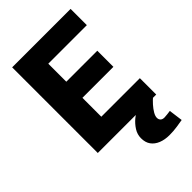

<svg xmlns="http://www.w3.org/2000/svg" viewBox="-264 -772 1078 1078"><g transform="rotate(-45 275.5 -233.0)"><path d="M56 0V-680H520V-551H214V-408H460V-280H214V-130H520V0ZM412 214Q375 214 346.5 202.5Q318 191 302 169Q286 147 286 113Q286 83 302.5 57Q319 31 342.5 11.5Q366 -8 389 -20L503 -8Q484 8 467.5 26.5Q451 45 440.5 63Q430 81 430 95Q430 108 438 116Q446 124 462 124Q472 124 486 122Q500 120 509 119L520 202Q503 205 473.5 209.5Q444 214 412 214Z"/></g></svg>

Font: Cairo Play ExtraBold
Style: Regular
Weight: 800
Version: Version 3.119